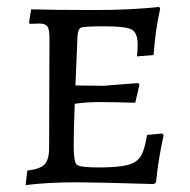

<svg xmlns="http://www.w3.org/2000/svg" viewBox="-20 -527 548 555"><path d="M198 -280 204 -422C204.7 -435.3 207.7 -443.5 213 -446.5C218.3 -449.5 240.8 -451 280.5 -451C320.2 -451 346.3 -448.2 359 -442.5C371.7 -436.8 378 -421.7 378 -397C378 -389.7 377.3 -378.7 376 -364L424 -368C427.3 -416 433.7 -460.7 443 -502L440 -507C386.7 -501 323.5 -498 250.5 -498C177.5 -498 117.3 -498.7 70 -500L64 -462L66 -458L93 -459C105 -459 113 -456.2 117 -450.5C121 -444.8 123 -433.7 123 -417L122 -100C122 -77.3 117.7 -61.3 109 -52C100.3 -42.7 83.7 -36.7 59 -34L54 8C96.7 2.7 146 0 202 0C240 0 314.3 1.7 425 5L431 0C435.7 -46.7 443 -92 453 -136L449 -141L405 -137C400.3 -107 394 -86 386 -74C378 -62 364.8 -53.8 346.5 -49.5C328.2 -45.2 301.2 -43 265.5 -43C229.8 -43 208.8 -45.5 202.5 -50.5C196.2 -55.5 193 -73.5 193 -104.5C193 -135.5 194 -176.3 196 -227C219.3 -230.3 242.8 -232 266.5 -232C290.2 -232 325 -231.3 371 -230L383 -282L379 -287L280 -279Z"/></svg>

Font: Alegreya SC
Style: Regular
Weight: 400
Designer: Juan Pablo del Peral
Foundry: Juan Pablo del Peral
Version: Version 1.003